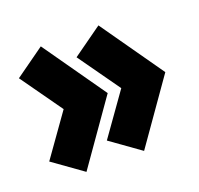

<svg xmlns="http://www.w3.org/2000/svg" viewBox="-83 -559 621 598"><g transform="rotate(-20 227.5 -260.0)"><path d="M10 -122 108 -52 254 -260 108 -468 10 -398 108 -260ZM201 -122 299 -52 445 -260 299 -468 201 -398 299 -260Z"/></g></svg>

Font: MikodacsPCS
Style: Regular
Weight: 900
Designer: gluk (gluksza@wp.pl)
Foundry: gluk (gluksza@wp.pl)
Version: Version 0.27